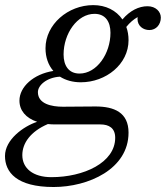

<svg xmlns="http://www.w3.org/2000/svg" viewBox="-60 -490 675 770"><path d="M264 -160C365.5 -160 455.5 -233 455.5 -328.5C455.5 -348 452.5 -366 446.5 -382C460.5 -399.5 476 -412.5 492 -421.5C491.5 -419 491.5 -416.5 491.5 -414C491.5 -386 514 -369.5 539 -369.5C566.5 -369.5 585 -392 585 -419.5C585 -442.5 565.5 -465 531.5 -465C497 -465 461 -447.5 431 -412C406 -448.5 364 -469.5 314 -469.5C212.5 -469.5 122.5 -392 122.5 -296.5C122.5 -259.5 134 -228.5 154 -205.5C74 -193 18 -141.5 18 -86.5C18 -47 43.5 -16.5 89 -1.5C34 16.5 -40 70 -40 135.5C-40 200.5 6.5 260 155 260C294.5 260 455.5 188 455.5 42C455.5 -39 398 -63 323 -63C294.5 -63 227 -62 192 -62C147.5 -62 92 -73 92 -120.5C92 -148 127.5 -179.5 180.5 -182.5C203.5 -168 232 -160 264 -160ZM259 -195C215 -195 195 -227.5 195 -271.5C195 -355.5 250 -434.5 319 -434.5C363 -434.5 383 -402.5 383 -358.5C383 -274.5 328 -195 259 -195ZM29.5 132C29.5 84.5 62 37.5 132 7.5C141.5 8.5 151 9 161.5 9H342.5C377 9 402 23.5 402 62.5C402 162.5 275.5 220.5 146 220.5C72.5 220.5 29.5 185 29.5 132Z"/></svg>

Font: Bodoni* 06pt
Style: Italic
Weight: 400
Italic angle: -13°
Version: Version 2.3